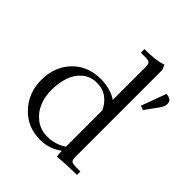

<svg xmlns="http://www.w3.org/2000/svg" viewBox="-204 -881 1024 1024"><g transform="rotate(45 307.5 -369.5)"><path d="M41 -223.1Q41 -323.2 102.3 -387.7Q163.6 -452.1 262.2 -452.1Q335.9 -452.1 386.2 -418V-662.1Q386.2 -687 379.2 -694.6Q372.1 -702.1 347.2 -702.1H314V-729Q406.2 -729 448.2 -746.1L460 -717.8V-65.9Q460 -41 467 -33.4Q474.1 -25.9 499 -25.9H534.2V0Q459 0 389.2 6.8L386.2 -21V-34.2Q331.1 6.8 262.2 6.8Q166 6.8 103.5 -60.3Q41 -127.4 41 -223.1ZM117.2 -223.1Q117.2 -174.8 134.3 -132.3Q151.4 -89.8 189 -61Q226.6 -32.2 277.8 -32.2Q336.9 -32.2 386.2 -64.9V-338.9Q370.1 -375.5 339.1 -399.2Q308.1 -422.9 262.2 -422.9Q214.4 -422.9 180.9 -395Q147.5 -367.2 132.3 -323Q117.2 -278.8 117.2 -223.1ZM514.2 -502 565.9 -643.1Q582.5 -643.1 595.2 -635.3Q607.9 -627.4 607.9 -606.9Q607.9 -588.9 587.9 -562L538.1 -493.2Z"/></g></svg>

Font: Dihjauti S
Style: Regular
Weight: 400
Designer: T. Christopher White
Version: Version 3.0.0